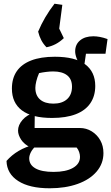

<svg xmlns="http://www.w3.org/2000/svg" viewBox="-20 -807 598 1032"><path d="M247 205Q139 205 78 166Q17 127 15 58Q43 26 80.5 4Q118 -18 163 -29H179Q155 -7 146 11Q137 29 137 44Q137 79 170.5 98Q204 117 268 117Q334 117 372 95.5Q410 74 410 36Q410 24 405.5 10.5Q401 -3 392 -14H145Q110 -31 93.5 -56.5Q77 -82 77 -105Q77 -135 101 -162.5Q125 -190 167 -203L166 -119H409Q444 -119 473 -101Q502 -83 519 -53Q536 -23 536 16Q536 72 499.5 115Q463 158 397.5 181.5Q332 205 247 205ZM260 -173Q152 -173 98 -213.5Q44 -254 44 -331Q44 -386 70 -424Q96 -462 147.5 -482Q199 -502 275 -502Q383 -502 437.5 -461.5Q492 -421 492 -345Q492 -291 465.5 -252Q439 -213 387 -193Q335 -173 260 -173ZM267 -250Q314 -250 340.5 -274Q367 -298 367 -341Q367 -382 340.5 -402.5Q314 -423 266 -423Q249 -423 228.5 -420.5Q208 -418 190 -414Q180 -391 175 -370Q170 -349 170 -335Q170 -294 195.5 -272Q221 -250 267 -250ZM420 -449Q401 -470 392.5 -492Q384 -514 384 -531Q384 -568 410.5 -590Q437 -612 482 -612Q498 -612 517 -608.5Q536 -605 558 -597L547 -518H442L432 -449ZM315 -781 294 -621 185 -637Q218 -716 273 -787ZM281 -689 323 -602Q302 -582 279 -570Q256 -558 230 -553Q213 -570 202 -591Q191 -612 185 -637Z"/></svg>

Font: Piazzolla 24pt
Style: Bold
Weight: 700
Designer: Juan Pablo del Peral
Foundry: Huerta Tipografica
Version: Version 2.005